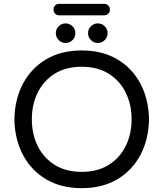

<svg xmlns="http://www.w3.org/2000/svg" viewBox="-20 -971 852 1001"><path d="M406 10Q299 10 221 -36Q143 -82 100 -163Q57 -244 55 -349Q57 -454 100 -535Q143 -616 221 -662Q299 -708 406 -708Q513 -708 591 -662Q669 -616 712 -535Q755 -454 757 -349Q755 -244 712 -163Q669 -82 591 -36Q513 10 406 10ZM406 -75Q489 -75 547 -111.5Q605 -148 635.5 -210Q666 -272 666 -349Q666 -426 635.5 -488Q605 -550 547 -586.5Q489 -623 406 -623Q323 -623 265 -586.5Q207 -550 176.5 -488Q146 -426 146 -349Q146 -272 176.5 -210Q207 -148 265 -111.5Q323 -75 406 -75ZM490 -747Q469 -747 454 -762Q439 -777 439 -798Q439 -819 454 -834Q469 -849 490 -849Q511 -849 526 -834Q541 -819 541 -798Q541 -777 526 -762Q511 -747 490 -747ZM322 -747Q301 -747 286 -762Q271 -777 271 -798Q271 -819 286 -834Q301 -849 322 -849Q343 -849 358 -834Q373 -819 373 -798Q373 -777 358 -762Q343 -747 322 -747ZM289 -891Q276 -891 267.5 -899.5Q259 -908 259 -921Q259 -934 267.5 -942.5Q276 -951 289 -951H523Q536 -951 544.5 -942.5Q553 -934 553 -921Q553 -908 544.5 -899.5Q536 -891 523 -891Z"/></svg>

Font: Varela Round
Style: Regular
Weight: 400
Designer: Joe Prince, Avraham Cornfeld
Foundry: Joe Prince, Avraham Cornfeld
Version: Version 3.010; ttfautohint (v1.8.4.7-5d5b)